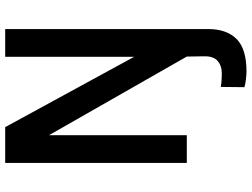

<svg xmlns="http://www.w3.org/2000/svg" viewBox="-135 -605 970 740"><g transform="rotate(-90 350.0 -235.0)"><path d="M445 230Q433 230 415 228Q397 226 384 222L385 131Q397 133 411 134Q425 135 435 135Q467 135 485.5 118.5Q504 102 503 66L502 0L199 -531V0H92V-700H230L501 -203V-700H608V83Q608 153 570 191.5Q532 230 445 230Z"/></g></svg>

Font: Inclusive Sans Medium
Style: Regular
Weight: 500
Designer: Olivia King
Foundry: Olivia King
Version: Version 2.004